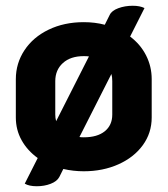

<svg xmlns="http://www.w3.org/2000/svg" viewBox="-20 -586 582 667"><path d="M507 -311V-178Q507 -124 476 -81.5Q445 -39 391 -15Q337 9 271 9Q235 9 200 1L186 29Q178 44 156 52.5Q134 61 108 61Q81 61 66 52L111 -37Q75 -63 55 -99Q35 -135 35 -178V-311Q35 -366 65 -411.5Q95 -457 149 -483Q203 -509 271 -509Q310 -509 344 -500L361 -534Q368 -549 391 -557.5Q414 -566 441 -566Q466 -566 482 -558L432 -459Q468 -432 487.5 -393.5Q507 -355 507 -311ZM175 -165 289 -390Q283 -391 271 -391Q225 -391 198.5 -367Q172 -343 172 -304V-188Q172 -176 175 -165ZM370 -304Q370 -319 367 -329L256 -110Q261 -109 271 -109Q318 -109 344 -130Q370 -151 370 -188Z"/></svg>

Font: K2D ExtraBold
Style: Regular
Weight: 800
Designer: Katatrad Aksorn Co.,Ltd.
Foundry: Cadson Demak Co.,Ltd.
Version: Version 1.000; ttfautohint (v1.6)